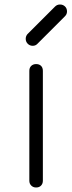

<svg xmlns="http://www.w3.org/2000/svg" viewBox="-20 -831 320 851"><path d="M140 0Q127 0 118.5 -8.5Q110 -17 110 -30V-517Q110 -531 118.5 -539Q127 -547 140 -547Q154 -547 162 -539Q170 -531 170 -517V-30Q170 -17 162 -8.5Q154 0 140 0ZM125 -628Q112 -628 103 -637Q94 -646 94 -659Q94 -670 101 -679L224 -802Q233 -811 246 -811Q259 -811 268 -802.5Q277 -794 277 -780Q277 -775 275 -769.5Q273 -764 268 -759L145 -636Q137 -628 125 -628Z"/></svg>

Font: ComfortaaLight
Style: Regular
Weight: 300
Designer: Johan Aakerlund
Foundry: Johan Aakerlund
Version: Version 3.104; ttfautohint (v1.8.1.43-b0c9)